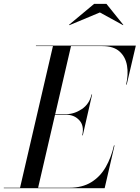

<svg xmlns="http://www.w3.org/2000/svg" viewBox="-65 -990 734 1010"><path d="M460.5 -924.5 300 -857.5 298 -859.5 430 -969.5H495L583.5 -859.5L582.5 -857.5ZM283 -386.5H224.5L135.5 -2.5H300Q368.5 -2.5 415.5 -31.8Q462.5 -61 491.2 -111.2Q520 -161.5 534.5 -225H537.5L485.5 0H-45V-2.5H40.5L213.5 -747.5H124V-750H649.5L601.5 -545H598.5Q611 -598.5 603.2 -644.5Q595.5 -690.5 564 -719Q532.5 -747.5 474 -747.5H308.5L225.5 -389.5H283Q325.5 -389.5 365.5 -416.2Q405.5 -443 416.5 -493H419.5L370.5 -278H367.5Q379 -328.5 352.2 -357.5Q325.5 -386.5 283 -386.5Z"/></svg>

Font: Bodoni* 72pt
Style: Italic
Weight: 400
Italic angle: -13°
Version: Version 2.3